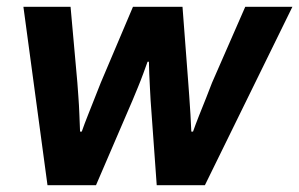

<svg xmlns="http://www.w3.org/2000/svg" viewBox="-20 -546 882 566"><path d="M120 0 49 -526H188L208 -303Q209 -288 211 -262Q213 -236 214 -208.5Q215 -181 216 -158H221Q229 -181 240 -208.5Q251 -236 261 -261.5Q271 -287 277 -302L372 -526H518L535 -302Q536 -287 538 -261Q540 -235 541.5 -208Q543 -181 544 -158H549Q556 -178 566.5 -204.5Q577 -231 587.5 -257Q598 -283 605 -302L703 -526H842L584 0H442L424 -250Q423 -266 422 -287Q421 -308 420 -328.5Q419 -349 419 -364H415Q410 -350 402.5 -329.5Q395 -309 386.5 -288.5Q378 -268 371 -251L263 0Z"/></svg>

Font: Archivo SemiBold
Style: Bold Italic
Weight: 700
Italic angle: -10°
Version: Version 2.001